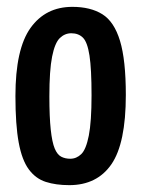

<svg xmlns="http://www.w3.org/2000/svg" viewBox="-20 -530 411 560"><path d="M182 10Q143 10 113.5 0.5Q84 -9 64 -36Q44 -63 34.5 -114.5Q25 -166 25 -250Q25 -387 69 -448.5Q113 -510 191 -510Q244 -510 278.5 -488.5Q313 -467 330 -411Q347 -355 347 -253Q347 -112 305 -51Q263 10 182 10ZM185 -67Q203 -67 217 -80.5Q231 -94 239 -134.5Q247 -175 247 -252Q247 -329 241 -368Q235 -407 222 -420Q209 -433 188 -433Q169 -433 154.5 -419Q140 -405 132 -365Q124 -325 124 -249Q124 -189 128 -152Q132 -115 139.5 -97Q147 -79 158.5 -73Q170 -67 185 -67Z"/></svg>

Font: Yanone Kaffeesatz ExtraLight Medium
Style: Regular
Weight: 500
Version: Version 2.003